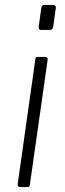

<svg xmlns="http://www.w3.org/2000/svg" viewBox="-20 -762 266 782"><path d="M102 -12Q101 -4 99 -2Q97 0 89 0H64Q57 0 54 -3Q51 -6 52 -12L124 -521Q125 -527 126.5 -528.5Q128 -530 133 -530H165Q170 -530 172.5 -527Q175 -524 174 -518ZM197 -655Q196 -648 193.5 -644Q191 -640 183 -640H148Q141 -640 139 -644.5Q137 -649 138 -656L148 -729Q150 -742 162 -742H197Q202 -742 205.5 -737.5Q209 -733 207 -727Z"/></svg>

Font: Libre Franklin Thin ExtraLight
Style: Italic
Weight: 250
Italic angle: -8°
Version: Version 3.000